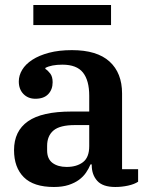

<svg xmlns="http://www.w3.org/2000/svg" viewBox="-20 -734 600 766"><path d="M195 12Q114 12 75 -27Q36 -66 36 -135Q36 -211 91.5 -250Q147 -289 265 -289H336V-352Q336 -413 311 -444.5Q286 -476 229 -476Q185 -476 161 -463V-459Q171 -453 180.5 -440.5Q190 -428 190 -406Q190 -377 172.5 -358.5Q155 -340 121 -340Q92 -340 73.5 -359Q55 -378 55 -409Q55 -433 68.5 -455.5Q82 -478 109 -495.5Q136 -513 175.5 -523.5Q215 -534 267 -534Q367 -534 417 -488.5Q467 -443 467 -361V-59H531V-9Q516 1 491 6.5Q466 12 440 12Q390 12 368 -12.5Q346 -37 346 -75V-78H341Q334 -61 323 -45Q312 -29 295 -16.5Q278 -4 253.5 4Q229 12 195 12ZM246 -68Q286 -68 311 -87Q336 -106 336 -151V-235H279Q219 -235 193.5 -213.5Q168 -192 168 -152V-134Q168 -100 189.5 -84Q211 -68 246 -68ZM113 -714H423V-634H113Z"/></svg>

Font: IBM Plex Serif SemiBold
Style: Regular
Weight: 600
Designer: Mike Abbink, Paul van der Laan, Pieter van Rosmalen
Foundry: Bold Monday
Version: Version 2.5